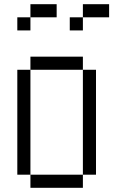

<svg xmlns="http://www.w3.org/2000/svg" viewBox="-20 -895 540 915"><path d="M250 -812.5H125V-875H250ZM62.5 -562.5H125V-62.5H62.5ZM62.5 -812.5H125V-750H62.5ZM125 -62.5H375V0H125ZM125 -625H375V-562.5H125ZM312.5 -812.5H375V-750H312.5ZM375 -562.5H437.5V-62.5H375ZM375 -875H500V-812.5H375Z"/></svg>

Font: ChillBitmapSE 16px
Style: Regular
Weight: 400
Designer: Designed by Warren2060
Foundry: ChillType
Version: Version 1.000